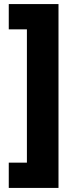

<svg xmlns="http://www.w3.org/2000/svg" viewBox="-20 -754 364 942"><path d="M23 44H112V-610H23V-734H267V168H23Z"/></svg>

Font: Noto Sans Thai Black
Style: Regular
Weight: 900
Version: Version 2.001